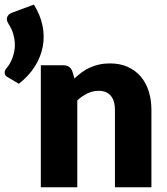

<svg xmlns="http://www.w3.org/2000/svg" viewBox="-36 -796 711 816"><path d="M0 0ZM108 -776.5Q135 -733.5 144.5 -688Q154 -642.5 145.8 -598.2Q137.5 -554 112 -513.5Q86.5 -473 44 -440L-5 -469Q-11.5 -472.5 -14 -477.8Q-16.5 -483 -16.2 -488.2Q-16 -493.5 -13.8 -498.2Q-11.5 -503 -8 -506.5Q-2.5 -512.5 4 -523Q10.5 -533.5 16 -547.5Q21.5 -561.5 24.8 -578.2Q28 -595 27 -613.8Q26 -632.5 20 -652.8Q14 -673 0.5 -694Q-10.5 -711.5 -5.2 -724Q0 -736.5 15 -742ZM137.5 0V-518.5H233.5Q262.5 -518.5 271.5 -492.5L280.5 -462.5Q295.5 -476.5 311.5 -488.5Q327.5 -500.5 345.8 -508.8Q364 -517 385.2 -521.8Q406.5 -526.5 431.5 -526.5Q474 -526.5 506.8 -511.8Q539.5 -497 562 -470.8Q584.5 -444.5 596 -408.2Q607.5 -372 607.5 -329.5V0H452.5V-329.5Q452.5 -367.5 435 -388.8Q417.5 -410 383.5 -410Q358 -410 335.5 -399Q313 -388 292.5 -369.5V0Z"/></svg>

Font: Lato Black
Style: Regular
Weight: 900
Designer: Lukasz Dziedzic
Foundry: tyPoland Lukasz Dziedzic
Version: Version 2.007; 2014-02-27